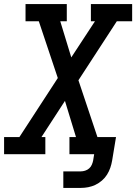

<svg xmlns="http://www.w3.org/2000/svg" viewBox="-29 -755 667 940"><path d="M281 165V84H367Q377 84 388 80.5Q399 77 407.5 69.5Q416 62 420.5 51.5Q425 41 427 31L432 0H311V-84H343L289 -261L174 -84H193V0H-9V-84H66L254 -373L161 -651H96V-735H298V-651H266L320 -474L436 -651H416V-735H618V-651H543L355 -362L448 -84H539L520 31Q517 49 511 66.5Q505 84 495 100Q485 116 470 129Q455 142 438 150Q421 158 403 161.5Q385 165 367 165Z"/></svg>

Font: Iosevka Slab Medium Extended
Style: Italic
Weight: 500
Width: 7
Italic angle: -9°
Monospace: yes
Designer: Belleve Invis
Foundry: Belleve Invis
Version: Version 11.1.0; ttfautohint (v1.8.3)